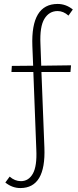

<svg xmlns="http://www.w3.org/2000/svg" viewBox="-20 -731 396 973"><path d="M189 -398 340 -400 337 -366H190L205 17Q213 222 83 222Q42 222 7 194L29 164Q55 187 86 187Q125 187 146.5 149Q168 111 164 27L149 -366H38L40 -397L148 -398L144 -498Q136 -711 272 -711Q314 -711 349 -683L327 -652Q301 -675 272 -675Q229 -675 205 -635.5Q181 -596 185 -508Z"/></svg>

Font: Ysabeau SC Light
Style: Regular
Weight: 300
Designer: Christian Thalmann (Catharsis Fonts)
Version: Version 0.003